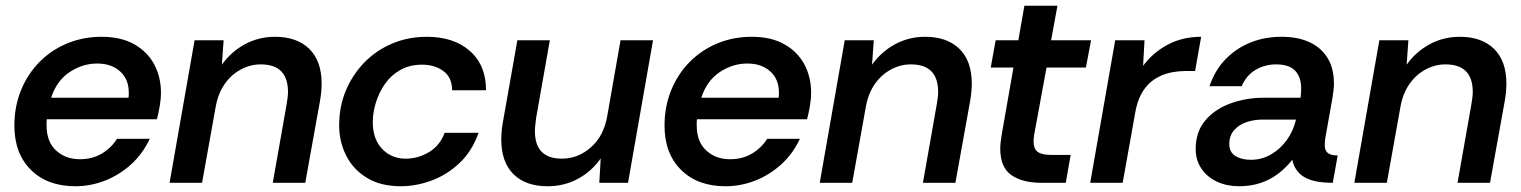

<svg xmlns="http://www.w3.org/2000/svg" viewBox="-20 -636 5292 668"><path d="M242 12Q145 12 87.5 -45Q30 -102 30 -199Q30 -266 53.5 -323Q77 -380 118.5 -421.5Q160 -463 215 -485.5Q270 -508 333 -508Q401 -508 447 -482Q493 -456 516.5 -412Q540 -368 540 -314Q540 -291 535.5 -265.5Q531 -240 526 -221H143Q142 -216 142 -210.5Q142 -205 142 -200Q142 -143 175 -112.5Q208 -82 258 -82Q301 -82 334 -101.5Q367 -121 387 -153H501Q476 -100 435.5 -63.5Q395 -27 345 -7.5Q295 12 242 12ZM158 -296H427Q428 -301 428 -304.5Q428 -308 428 -311Q429 -359 398.5 -387Q368 -415 318 -415Q267 -415 222 -385Q177 -355 158 -296Z M570 0 657 -496H758L752 -411Q784 -456 832 -482Q880 -508 937 -508Q1013 -508 1056 -466Q1099 -424 1099 -345Q1099 -331 1097.5 -315.5Q1096 -300 1093 -283L1042 0H929L977 -272Q979 -282 980.5 -295Q982 -308 982 -316Q982 -412 887 -412Q850 -412 816.5 -393.5Q783 -375 760.5 -342Q738 -309 730 -262L683 0Z M1374 12Q1305 12 1257 -17Q1209 -46 1184.5 -94.5Q1160 -143 1160 -200Q1160 -266 1183.5 -321.5Q1207 -377 1248 -419Q1289 -461 1344.5 -484.5Q1400 -508 1465 -508Q1559 -508 1615 -458.5Q1671 -409 1671 -322H1553Q1553 -366 1523 -388.5Q1493 -411 1448 -411Q1406 -411 1373.5 -393Q1341 -375 1320 -345Q1299 -315 1288 -280Q1277 -245 1277 -211Q1277 -152 1309.5 -118Q1342 -84 1391 -84Q1435 -84 1473 -107Q1511 -130 1527 -174H1645Q1622 -109 1578 -68Q1534 -27 1480.5 -7.5Q1427 12 1374 12Z M1885 12Q1809 12 1766.5 -30Q1724 -72 1724 -151Q1724 -180 1730 -213L1780 -496H1893L1845 -224Q1844 -215 1842.5 -202Q1841 -189 1841 -180Q1841 -84 1935 -84Q1991 -84 2036 -123.5Q2081 -163 2093 -234L2139 -496H2252L2165 0H2065L2070 -85Q2039 -40 1991 -14Q1943 12 1885 12Z M2504 12Q2407 12 2349.5 -45Q2292 -102 2292 -199Q2292 -266 2315.5 -323Q2339 -380 2380.5 -421.5Q2422 -463 2477 -485.5Q2532 -508 2595 -508Q2663 -508 2709 -482Q2755 -456 2778.5 -412Q2802 -368 2802 -314Q2802 -291 2797.5 -265.5Q2793 -240 2788 -221H2405Q2404 -216 2404 -210.5Q2404 -205 2404 -200Q2404 -143 2437 -112.5Q2470 -82 2520 -82Q2563 -82 2596 -101.5Q2629 -121 2649 -153H2763Q2738 -100 2697.5 -63.5Q2657 -27 2607 -7.5Q2557 12 2504 12ZM2420 -296H2689Q2690 -301 2690 -304.5Q2690 -308 2690 -311Q2691 -359 2660.5 -387Q2630 -415 2580 -415Q2529 -415 2484 -385Q2439 -355 2420 -296Z M2832 0 2919 -496H3020L3014 -411Q3046 -456 3094 -482Q3142 -508 3199 -508Q3275 -508 3318 -466Q3361 -424 3361 -345Q3361 -331 3359.5 -315.5Q3358 -300 3355 -283L3304 0H3191L3239 -272Q3241 -282 3242.5 -295Q3244 -308 3244 -316Q3244 -412 3149 -412Q3112 -412 3078.5 -393.5Q3045 -375 3022.5 -342Q3000 -309 2992 -262L2945 0Z M3603 0Q3537 0 3498.5 -27Q3460 -54 3460 -119Q3460 -130 3461.5 -142Q3463 -154 3465 -167L3506 -401H3427L3444 -496H3523L3544 -616H3659L3637 -496H3776L3758 -401H3621L3578 -167Q3577 -161 3576.5 -155Q3576 -149 3576 -144Q3576 -118 3590.5 -107.5Q3605 -97 3638 -97H3705L3688 0Z M3773 0 3860 -496H3962L3957 -407Q3991 -453 4042.5 -480.5Q4094 -508 4159 -508L4138 -389H4107Q4059 -389 4022.5 -374Q3986 -359 3962.5 -327.5Q3939 -296 3930 -246L3886 0Z M4291 12Q4249 12 4215 -3.5Q4181 -19 4160.5 -48.5Q4140 -78 4140 -118Q4140 -177 4173 -216.5Q4206 -256 4260.5 -276Q4315 -296 4379 -296H4505Q4506 -306 4506.5 -313.5Q4507 -321 4507 -328Q4507 -368 4486 -390Q4465 -412 4420 -412Q4381 -412 4348.5 -393Q4316 -374 4300 -336H4188Q4207 -392 4244 -430Q4281 -468 4330.5 -488Q4380 -508 4438 -508Q4496 -508 4536.5 -489Q4577 -470 4599 -434Q4621 -398 4621 -345Q4621 -333 4619.5 -321.5Q4618 -310 4616 -296L4591 -156Q4590 -149 4589.5 -142Q4589 -135 4589 -131Q4589 -112 4600 -103.5Q4611 -95 4634 -95L4617 0Q4552 0 4518.5 -19.5Q4485 -39 4476 -80Q4455 -53 4427.5 -32Q4400 -11 4366 0.5Q4332 12 4291 12ZM4332 -80Q4370 -80 4402.5 -99Q4435 -118 4457.5 -149.5Q4480 -181 4489 -220H4373Q4343 -220 4316.5 -211Q4290 -202 4273.5 -183Q4257 -164 4257 -135Q4257 -106 4278.5 -93Q4300 -80 4332 -80Z M4692 0 4779 -496H4880L4874 -411Q4906 -456 4954 -482Q5002 -508 5059 -508Q5135 -508 5178 -466Q5221 -424 5221 -345Q5221 -331 5219.5 -315.5Q5218 -300 5215 -283L5164 0H5051L5099 -272Q5101 -282 5102.5 -295Q5104 -308 5104 -316Q5104 -412 5009 -412Q4972 -412 4938.5 -393.5Q4905 -375 4882.5 -342Q4860 -309 4852 -262L4805 0Z"/></svg>

Font: Rethink Sans SemiBold
Style: Italic
Weight: 600
Italic angle: -10°
Designer: The Rethink Sans project authors (Hans Thiessen). DM Sans designed by Colophon Foundry.
Foundry: Rethink Communications LLC
Version: Version 1.001